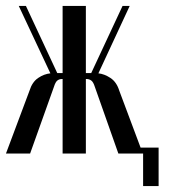

<svg xmlns="http://www.w3.org/2000/svg" viewBox="-28 -515 566 644"><path d="M290 -224Q285 -240 278 -245Q271 -250 262 -250H260V0H182V-250H180Q171 -250 164.5 -245Q158 -240 153 -224L73 0H-8L71 -211Q80 -240 100 -253.5Q120 -267 141 -269L35 -495H59L164 -270H182V-495H260V-270H278L383 -495H407L302 -269Q322 -267 342.5 -253.5Q363 -240 372 -211L451 0H369ZM428 -20H504V109H452V0H428Z"/></svg>

Font: Moniqa SemBd Narrow Heading
Style: Regular
Weight: 600
Width: 4
Designer: Rajesh Rajput
Foundry: Rajesh Rajput
Version: Version 1.000